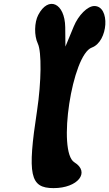

<svg xmlns="http://www.w3.org/2000/svg" viewBox="-20 -1019 563 989"><path d="M177 -942C157 -904 155 -836 175 -794C195 -752 193 -596 171 -450C120 -117 134 -50 256 -50C381 -50 446 -132 363 -183C275 -237 351 -737 453 -774C538 -805 549 -988 466 -988C431 -988 384 -941 360 -883L317 -779L316 -879C314 -1004 229 -1042 177 -942Z"/></svg>

Font: Hussar Skorodowane
Style: Ky
Weight: 700
Foundry: Cannot Into Space Fonts
Version: Version 0.892